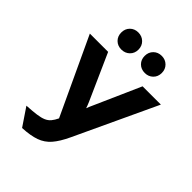

<svg xmlns="http://www.w3.org/2000/svg" viewBox="-258 -1049 1192 1192"><g transform="rotate(45 338.0 -453.0)"><path d="M154 12 75 -105Q127 -108 160.2 -112.5Q193.5 -117 214.2 -126Q235 -135 248.5 -151Q262 -167 274 -192.5L37 -700H197.5L333 -396.5Q337.5 -386.5 341.2 -376.5Q345 -366.5 348.5 -356Q356 -376.5 365.5 -396.5L500 -700H660.5L408.5 -161Q378.5 -96.5 346.8 -60Q315 -23.5 269.8 -7.5Q224.5 8.5 154 12ZM451 -768Q418 -768 396.8 -789Q375.5 -810 375.5 -843Q375.5 -875.5 396.8 -896.8Q418 -918 451 -918Q483 -918 504.5 -896.8Q526 -875.5 526 -843Q526 -810 504.5 -789Q483 -768 451 -768ZM245 -768Q212.5 -768 191.2 -789Q170 -810 170 -843Q170 -875.5 191.2 -896.8Q212.5 -918 245 -918Q277.5 -918 299.2 -896.8Q321 -875.5 321 -843Q321 -810 299.2 -789Q277.5 -768 245 -768Z"/></g></svg>

Font: Overpass ExtraBold
Style: Regular
Weight: 800
Designer: Delve Withrington, Dave Bailey, Thomas Jockin
Foundry: Delve Fonts LLC
Version: Version 4.000; ttfautohint (v1.8.3)